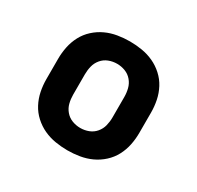

<svg xmlns="http://www.w3.org/2000/svg" viewBox="-121 -669 842 819"><g transform="rotate(30 300.0 -260.0)"><path d="M300 8Q270 8 240 3Q210 -2 183 -14.5Q156 -27 133.5 -47.5Q111 -68 97 -94.5Q83 -121 77 -150.5Q71 -180 71 -210V-310Q71 -340 77 -369.5Q83 -399 97 -425.5Q111 -452 133.5 -472.5Q156 -493 183 -505.5Q210 -518 240 -523Q270 -528 300 -528Q330 -528 360 -523Q390 -518 417 -505.5Q444 -493 466.5 -472.5Q489 -452 503 -425.5Q517 -399 523 -369.5Q529 -340 529 -310V-210Q529 -180 523 -150.5Q517 -121 503 -94.5Q489 -68 466.5 -47.5Q444 -27 417 -14.5Q390 -2 360 3Q330 8 300 8ZM300 -102Q321 -102 340.5 -109.5Q360 -117 373.5 -133Q387 -149 392 -169Q397 -189 397 -210V-310Q397 -331 392 -351Q387 -371 373.5 -387Q360 -403 340.5 -410.5Q321 -418 300 -418Q279 -418 259.5 -410.5Q240 -403 226.5 -387Q213 -371 208 -351Q203 -331 203 -310V-210Q203 -189 208 -169Q213 -149 226.5 -133Q240 -117 259.5 -109.5Q279 -102 300 -102Z"/></g></svg>

Font: Iosevka SS04 XBd Ex
Style: Regular
Weight: 800
Width: 7
Monospace: yes
Designer: Belleve Invis
Foundry: Belleve Invis
Version: Version 19.0.0; ttfautohint (v1.8.4)